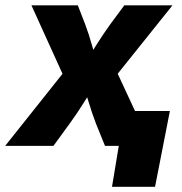

<svg xmlns="http://www.w3.org/2000/svg" viewBox="-53 -556 692 732"><path d="M-33.2 0 229.5 -330.1 210 -220.2 66.9 -535.6H243.7L271.5 -463.9Q286.6 -423.8 297.4 -384.5Q308.1 -345.2 320.3 -307.1H264.6Q289.6 -344.7 314.2 -384.3Q338.9 -423.8 367.7 -463.9L420.9 -535.6H604.5L351.6 -219.7L370.6 -329.1L523.4 0H347.2L313 -84.5Q297.9 -124 286.1 -163.3Q274.4 -202.6 261.7 -239.7H314.5Q290 -202.6 265.6 -163.3Q241.2 -124 212.4 -84.5L150.9 0ZM374 156.2 399.9 0H355.5L377.4 -132.8H594.7L538.1 156.2Z"/></svg>

Font: Inter 20pt ExtraBold
Style: Italic
Weight: 800
Italic angle: -9.3988°
Version: Version 4.001;git-66647c0bb